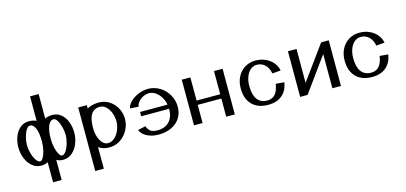

<svg xmlns="http://www.w3.org/2000/svg" viewBox="-77 -1316 4386 2072"><g transform="rotate(-15 2116.5 -280.0)"><path d="M574 -260Q574 -218 560.5 -169Q547 -120 525 -87Q503 -54 479 -54Q463 -54 446 -83Q429 -112 418 -158.5Q407 -205 407 -255Q407 -351 429 -403.5Q451 -456 489 -456Q511 -456 530.5 -425Q550 -394 562 -347.5Q574 -301 574 -260ZM308 -255Q308 -205 297 -158.5Q286 -112 269 -83Q252 -54 236 -54Q212 -54 190 -87Q168 -120 154.5 -169Q141 -218 141 -260Q141 -301 153 -347.5Q165 -394 184.5 -425Q204 -456 226 -456Q264 -456 286 -403.5Q308 -351 308 -255ZM479 -6Q537 -6 580.5 -43Q624 -80 647 -138.5Q670 -197 670 -260Q670 -323 649 -379Q628 -435 587 -469.5Q546 -504 489 -504Q441 -504 406 -486V-760H310V-486Q276 -504 226 -504Q170 -504 128.5 -469Q87 -434 66 -378Q45 -322 45 -260Q45 -197 68 -138.5Q91 -80 134.5 -43Q178 -6 236 -6Q277 -6 310 -25V200H406V-25Q437 -6 479 -6Z M1007 -456Q1046 -456 1076.5 -427Q1107 -398 1124 -352.5Q1141 -307 1141 -260Q1141 -213 1122 -165Q1103 -117 1069 -85.5Q1035 -54 994 -54Q962 -54 935.5 -80.5Q909 -107 893.5 -152.5Q878 -198 878 -255Q878 -357 910 -406.5Q942 -456 1007 -456ZM994 -6Q1064 -6 1119.5 -43Q1175 -80 1206 -139Q1237 -198 1237 -260Q1237 -322 1208.5 -378Q1180 -434 1127.5 -469Q1075 -504 1007 -504Q929 -504 877 -472V-510H781V200H877V-41Q926 -6 994 -6Z M1821 -239Q1821 -311 1785.5 -373.5Q1750 -436 1689.5 -472.5Q1629 -509 1558 -509Q1505 -509 1451.5 -487Q1398 -465 1361 -429Q1324 -393 1319 -355L1413 -349Q1417 -378 1439 -404Q1461 -430 1493 -445.5Q1525 -461 1558 -461Q1595 -461 1629 -438Q1663 -415 1687 -376Q1711 -337 1720 -290H1413V-242H1725V-239Q1725 -151 1677.5 -100.5Q1630 -50 1546 -50Q1497 -50 1472 -66Q1447 -82 1427 -126L1341 -107Q1362 -58 1417 -30Q1472 -2 1546 -2Q1627 -2 1689.5 -31.5Q1752 -61 1786.5 -115Q1821 -169 1821 -239Z M2298 -251H2034V-510H1938V0H2034V-203H2298V0H2394V-510H2298Z M2528 -254Q2528 -136 2592.5 -71Q2657 -6 2773 -6Q2867 -6 2926.5 -55.5Q2986 -105 3000 -197L2906 -205Q2894 -128 2861.5 -91Q2829 -54 2773 -54Q2700 -54 2662 -105Q2624 -156 2624 -254Q2624 -312 2641.5 -358Q2659 -404 2690 -430Q2721 -456 2759 -456Q2814 -456 2851.5 -420.5Q2889 -385 2900 -322L2994 -330Q2985 -380 2952 -419.5Q2919 -459 2868.5 -481.5Q2818 -504 2759 -504Q2692 -504 2639.5 -472Q2587 -440 2557.5 -383.5Q2528 -327 2528 -254Z M3220 -131V-510H3124V0H3207L3484 -382V0H3580V-510H3495Z M3689 -254Q3689 -136 3753.5 -71Q3818 -6 3934 -6Q4028 -6 4087.5 -55.5Q4147 -105 4161 -197L4067 -205Q4055 -128 4022.5 -91Q3990 -54 3934 -54Q3861 -54 3823 -105Q3785 -156 3785 -254Q3785 -312 3802.5 -358Q3820 -404 3851 -430Q3882 -456 3920 -456Q3975 -456 4012.5 -420.5Q4050 -385 4061 -322L4155 -330Q4146 -380 4113 -419.5Q4080 -459 4029.5 -481.5Q3979 -504 3920 -504Q3853 -504 3800.5 -472Q3748 -440 3718.5 -383.5Q3689 -327 3689 -254Z"/></g></svg>

Font: LXGW Marker Gothic
Style: Regular
Weight: 400
Version: Version 1.001